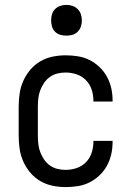

<svg xmlns="http://www.w3.org/2000/svg" viewBox="-20 -753 540 781"><path d="M247 8Q220 8 193.5 2.5Q167 -3 144 -16.5Q121 -30 103.5 -50.5Q86 -71 75 -95.5Q64 -120 60 -146.5Q56 -173 56 -200V-320Q56 -347 60 -373.5Q64 -400 75 -424.5Q86 -449 103.5 -469.5Q121 -490 144 -503.5Q167 -517 193.5 -522.5Q220 -528 247 -528Q272 -528 297 -524Q322 -520 344 -509Q366 -498 384.5 -480.5Q403 -463 415 -441Q427 -419 432.5 -394.5Q438 -370 438 -345V-340H360V-343Q360 -366 353 -388Q346 -410 330 -426.5Q314 -443 292 -450.5Q270 -458 247 -458Q230 -458 213.5 -454Q197 -450 183 -440Q169 -430 159.5 -416Q150 -402 144 -386.5Q138 -371 136 -354Q134 -337 134 -320V-200Q134 -183 136 -166Q138 -149 144 -133.5Q150 -118 159.5 -104Q169 -90 183 -80Q197 -70 213.5 -66Q230 -62 247 -62Q270 -62 292 -69.5Q314 -77 330 -93.5Q346 -110 353 -132Q360 -154 360 -177V-180H438V-175Q438 -150 432.5 -125.5Q427 -101 415 -79Q403 -57 384.5 -39.5Q366 -22 344 -11Q322 0 297 4Q272 8 247 8ZM250 -608Q237 -608 225 -611.5Q213 -615 204 -624Q195 -633 191.5 -645Q188 -657 188 -670Q188 -683 191.5 -695Q195 -707 204 -716Q213 -725 225 -729Q237 -733 250 -733Q263 -733 275 -729Q287 -725 296 -716Q305 -707 309 -695Q313 -683 313 -670Q313 -657 309 -645Q305 -633 296 -624Q287 -615 275 -611.5Q263 -608 250 -608Z"/></svg>

Font: Iosevka Fixed
Style: Regular
Weight: 400
Monospace: yes
Designer: Belleve Invis
Foundry: Belleve Invis
Version: Version 33.2.4